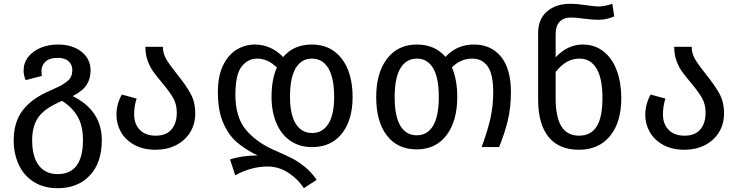

<svg xmlns="http://www.w3.org/2000/svg" viewBox="-20 -773 3882 1009"><path d="M515 -36Q515 82 452 149Q389 216 283 216Q211 216 158.5 183.5Q106 151 79 93.5Q52 36 52 -36Q52 -131 99.5 -193.5Q147 -256 244 -297Q293 -318 318 -334.5Q343 -351 351.5 -367Q360 -383 360 -406Q360 -433 340.5 -451Q321 -469 283 -469Q241 -469 219.5 -449.5Q198 -430 198 -401Q198 -386 200 -374L115 -352Q104 -376 104 -402Q104 -443 128.5 -474Q153 -505 194 -522Q235 -539 283 -539Q361 -539 408.5 -501Q456 -463 456 -403Q456 -360 435.5 -327.5Q415 -295 362 -268Q515 -192 515 -36ZM416 -36Q416 -111 388.5 -159.5Q361 -208 306 -243Q218 -206 183.5 -159.5Q149 -113 149 -36Q149 51 184 96.5Q219 142 283 142Q350 142 383 96.5Q416 51 416 -36Z M909 -385Q956 -327 981 -282Q1006 -237 1006 -178Q1006 -120 978.5 -76.5Q951 -33 904 -9.5Q857 14 798 14Q732 14 685.5 -12Q639 -38 615.5 -79.5Q592 -121 592 -169Q592 -225 620 -276L698 -255Q685 -216 685 -172Q685 -121 715 -90.5Q745 -60 798 -60Q854 -60 881.5 -93Q909 -126 909 -180Q909 -225 890.5 -257.5Q872 -290 832 -338Q803 -372 785.5 -396.5Q768 -421 756 -453.5Q744 -486 744 -527H836Q836 -492 854 -461.5Q872 -431 909 -385Z M1407 -264Q1407 -356 1435 -418Q1388 -465 1331 -465Q1283 -465 1250 -423.5Q1217 -382 1217 -275Q1217 -158 1271.5 -92Q1326 -26 1421 16Q1481 42 1513.5 58.5Q1546 75 1581.5 103.5Q1617 132 1644 172L1577 216Q1546 168 1495.5 135Q1445 102 1386 102Q1302 102 1216 148L1189 65Q1252 44 1334 44Q1271 14 1226 -24.5Q1181 -63 1153 -127.5Q1125 -192 1125 -288Q1125 -373 1152 -429Q1179 -485 1223.5 -512Q1268 -539 1321 -539Q1360 -539 1398.5 -522.5Q1437 -506 1468 -473Q1523 -539 1619 -539Q1719 -539 1776 -464.5Q1833 -390 1833 -263Q1833 -142 1776.5 -71Q1720 0 1620 0Q1554 0 1506 -33Q1458 -66 1432.5 -126Q1407 -186 1407 -264ZM1504 -264Q1504 -171 1534.5 -122.5Q1565 -74 1620 -74Q1675 -74 1705.5 -122Q1736 -170 1736 -263Q1736 -364 1705.5 -414.5Q1675 -465 1619 -465Q1564 -465 1534 -415Q1504 -365 1504 -264Z M2665 -288Q2665 -206 2648 -137.5Q2631 -69 2603 0H2511Q2543 -86 2557.5 -152Q2572 -218 2572 -287Q2572 -383 2543 -424Q2514 -465 2462 -465Q2401 -465 2355 -419Q2383 -354 2383 -264Q2383 -137 2326.5 -62.5Q2270 12 2170 12Q2069 12 2013 -61Q1957 -134 1957 -263Q1957 -390 2014 -464.5Q2071 -539 2171 -539Q2265 -539 2321 -474Q2381 -539 2470 -539Q2561 -539 2613 -475Q2665 -411 2665 -288ZM2286 -264Q2286 -365 2256 -415Q2226 -465 2171 -465Q2115 -465 2084.5 -414.5Q2054 -364 2054 -263Q2054 -162 2084 -112Q2114 -62 2170 -62Q2226 -62 2256 -112Q2286 -162 2286 -264Z M3245 -257Q3245 -130 3185.5 -58Q3126 14 3023 14Q2918 14 2863.5 -52.5Q2809 -119 2808 -245V-599Q2808 -673 2855 -713Q2902 -753 2976 -753Q3014 -753 3066 -745Q3106 -739 3124 -739Q3156 -739 3198 -753L3208 -687Q3168 -669 3125 -669Q3094 -669 3048 -675Q3006 -681 2981 -681Q2942 -681 2921 -659Q2900 -637 2900 -593V-472Q2963 -539 3042 -539Q3106 -539 3152 -502.5Q3198 -466 3221.5 -402Q3245 -338 3245 -257ZM3146 -257Q3146 -362 3114.5 -413.5Q3083 -465 3026 -465Q2988 -465 2957.5 -447Q2927 -429 2900 -395V-257Q2900 -157 2930.5 -108.5Q2961 -60 3023 -60Q3085 -60 3115.5 -108Q3146 -156 3146 -257Z M3688 -385Q3735 -327 3760 -282Q3785 -237 3785 -178Q3785 -120 3757.5 -76.5Q3730 -33 3683 -9.5Q3636 14 3577 14Q3511 14 3464.5 -12Q3418 -38 3394.5 -79.5Q3371 -121 3371 -169Q3371 -225 3399 -276L3477 -255Q3464 -216 3464 -172Q3464 -121 3494 -90.5Q3524 -60 3577 -60Q3633 -60 3660.5 -93Q3688 -126 3688 -180Q3688 -225 3669.5 -257.5Q3651 -290 3611 -338Q3582 -372 3564.5 -396.5Q3547 -421 3535 -453.5Q3523 -486 3523 -527H3615Q3615 -492 3633 -461.5Q3651 -431 3688 -385Z"/></svg>

Font: Fira GO
Style: Regular
Weight: 400
Designer: Carrois Corporate
Foundry: Carrois Corporate GbR
Version: Version 0.300